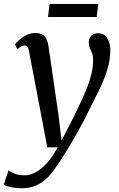

<svg xmlns="http://www.w3.org/2000/svg" viewBox="-64 -732 619 1000"><path d="M87.5 -463Q84 -482 78.5 -488.8Q73 -495.5 64.5 -495.5Q55.5 -495.5 46.8 -490.2Q38 -485 26.5 -474.5L14.5 -502Q19.5 -509 34.8 -523Q50 -537 72 -548.5Q94 -560 119 -560Q143.5 -560 157.5 -551.5Q171.5 -543 178.5 -527.8Q185.5 -512.5 188.5 -491.5Q195 -446 201.8 -399.8Q208.5 -353.5 215.2 -307.2Q222 -261 228.8 -214.8Q235.5 -168.5 242 -122.5L256.5 0L320.5 -124.5Q341 -167 359.2 -205.5Q377.5 -244 391.2 -280Q405 -316 413 -350.8Q421 -385.5 421 -420.5Q421 -441 415.5 -455Q410 -469 404.2 -481.5Q398.5 -494 398.5 -510.5Q398.5 -534 412 -546.5Q425.5 -559 447 -559Q468 -559 482 -547.5Q496 -536 503.2 -515.8Q510.5 -495.5 510.5 -469Q510.5 -418.5 494 -366.5Q477.5 -314.5 453 -264.2Q428.5 -214 404.5 -168Q386 -129.5 366.5 -92.5Q347 -55.5 327.5 -21.5Q308 12.5 289.8 42.5Q271.5 72.5 255.5 97.2Q239.5 122 226 140Q205.5 172 180 196.5Q154.5 221 122 234.8Q89.5 248.5 47.5 248.5Q23.5 248.5 -3.8 243.5Q-31 238.5 -44.5 230.5L-20 156Q-11 163 11 172Q33 181 64 181Q91.5 181 120.5 166Q149.5 151 179 119Q208.5 87 236.5 35.5H182.5ZM194.5 -711.5H448L439.5 -643.5H186Z"/></svg>

Font: Merriweather 36pt
Style: Italic
Weight: 400
Italic angle: -7.8°
Version: Version 2.101